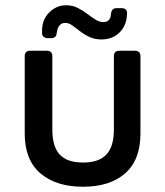

<svg xmlns="http://www.w3.org/2000/svg" viewBox="-20 -695 628 730"><path d="M296 15Q193 15 133.5 -36Q74 -87 74 -187V-481Q74 -502 95 -502H158Q179 -502 179 -481V-202Q179 -138 207 -107.5Q235 -77 296 -77Q356 -77 384.5 -107.5Q413 -138 413 -202V-481Q413 -502 434 -502H493Q514 -502 514 -481V-187Q514 -87 456 -36Q398 15 296 15ZM196 -571Q194 -550 176 -550H161Q152 -550 145.5 -555.5Q139 -561 140 -571Q138 -618 166 -646.5Q194 -675 231 -675Q256 -675 275.5 -665Q295 -655 311.5 -642.5Q328 -630 343 -620.5Q358 -611 373 -611Q400 -611 402 -642Q404 -664 423 -664H442Q464 -664 463 -643Q462 -599 435 -572Q408 -545 366 -545Q340 -545 320 -554.5Q300 -564 284 -576.5Q268 -589 254.5 -598.5Q241 -608 228 -608Q215 -608 206.5 -598.5Q198 -589 196 -571Z"/></svg>

Font: Pitagon Sans Medium
Style: Regular
Weight: 500
Designer: Travis Tran
Foundry: Pitagon
Version: Version 1.001; ttfautohint (v1.8.4.7-5d5b);gftools[0.9.26]